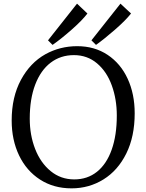

<svg xmlns="http://www.w3.org/2000/svg" viewBox="-20 -1018 799 1052"><path d="M44 0ZM718 -397Q718 -270 672 -177Q626 -84 547 -35Q468 14 372 14Q274 14 199.5 -34Q125 -82 84.5 -166.5Q44 -251 44 -358Q44 -486 94.5 -580Q145 -674 229 -721Q309 -765 403 -765Q498 -765 569.5 -717.5Q641 -670 679.5 -586.5Q718 -503 718 -397ZM143 -368Q143 -278 172.5 -202Q202 -126 257.5 -80.5Q313 -35 387 -35Q459 -35 511.5 -77Q564 -119 592 -198Q620 -277 620 -385Q620 -474 592.5 -550Q565 -626 511.5 -671Q458 -716 385 -716Q312 -716 257.5 -674.5Q203 -633 173 -554.5Q143 -476 143 -368ZM402 -998 459 -944Q430 -906 372 -855Q314 -804 268 -772L243 -797ZM640 -998 698 -944Q668 -906 609.5 -855Q551 -804 506 -772L481 -797Z"/></svg>

Font: Grenzecho Serif
Style: Serif-Regular
Weight: 400
Designer: Dan Reynolds
Foundry: Dan Reynolds
Version: Version 1.001; ttfautohint (v1.1) -l 5 -r 5 -G 72 -x 0 -D la